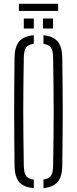

<svg xmlns="http://www.w3.org/2000/svg" viewBox="-20 -991 407 1016"><path d="M159 4.5Q105.5 0 81.8 -27.5Q58 -55 57 -112Q56 -196 55.5 -266.5Q55 -337 55 -403Q55 -469 55.5 -538Q56 -607 57 -687Q58 -744.5 81.8 -772.2Q105.5 -800 159 -804.5V-759.5Q129.5 -755.5 118.2 -739.5Q107 -723.5 106 -688Q104.5 -603 103.8 -535.2Q103 -467.5 103 -404Q103 -340.5 103.8 -270.5Q104.5 -200.5 106 -111.5Q107 -75.5 118.2 -60Q129.5 -44.5 159 -40.5ZM210 4.5V-41Q238.5 -45 249.5 -60.8Q260.5 -76.5 261 -111.5Q262.5 -198 263.2 -267Q264 -336 264 -399.2Q264 -462.5 263.2 -531.8Q262.5 -601 261 -688Q260.5 -723 249.5 -739Q238.5 -755 210 -759V-804.5Q262 -799.5 285.2 -771.5Q308.5 -743.5 309.5 -687Q310.5 -607 311.2 -538Q312 -469 312 -403Q312 -337 311.2 -266.5Q310.5 -196 309.5 -112Q308.5 -55.5 285.2 -28.2Q262 -1 210 4.5ZM207.5 -840V-893H260.5V-840ZM106 -840V-893H159V-840ZM80 -971H287.5V-933H80Z"/></svg>

Font: Big Shoulders Stencil Text Thin ExtraLight
Style: Regular
Weight: 250
Version: Version 2.001